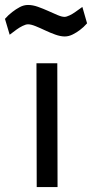

<svg xmlns="http://www.w3.org/2000/svg" viewBox="-58 -754 371 774"><path d="M89 -499H173L174 0H90ZM293 -660Q279 -644 264 -633Q251 -623 235 -615Q219 -607 203 -607Q186 -607 165 -614.5Q144 -622 124 -631.5Q104 -641 85.5 -648.5Q67 -656 55 -656Q46 -656 33 -649.5Q20 -643 9 -635Q-5 -625 -19 -614L-38 -678Q-24 -694 -8 -706Q6 -717 22 -725.5Q38 -734 55 -734Q74 -734 95 -726.5Q116 -719 136 -710Q156 -701 173.5 -693.5Q191 -686 202 -686Q210 -686 222.5 -692Q235 -698 246 -706Q259 -715 274 -726Z"/></svg>

Font: Panefresco 500wt
Style: Regular
Weight: 700
Foundry: Campivisivi & Chank Co
Version: Version 1.001